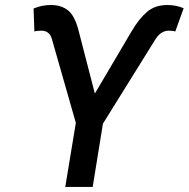

<svg xmlns="http://www.w3.org/2000/svg" viewBox="-20 -740 747 760"><path d="M238.3 0 280.2 -253.6 185.4 -585.6Q176.1 -618.6 143.5 -618.6Q136.7 -618.6 127.8 -617.7Q119 -616.8 116.1 -615.1L112.9 -706.3Q145.6 -720.2 181.8 -720.2Q222.3 -720.2 249.3 -698.9Q276.3 -677.6 291.5 -617.2L355.5 -369.7L500.7 -615.8Q530.9 -666.9 562.5 -693.5Q594.1 -720.2 643.1 -720.2Q676.5 -720.2 707 -707.4L673.7 -615.1Q670.8 -616.8 663.4 -617.7Q655.9 -618.6 648.4 -618.6Q617.2 -618.6 595.9 -585.6L387.4 -250.4L346.9 0Z"/></svg>

Font: Inter UI Medium
Style: Italic
Weight: 500
Italic angle: 9.39999°
Designer: Rasmus Andersson
Foundry: rsms
Version: 3.2;8d6f07862